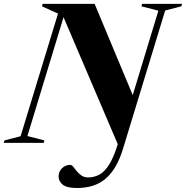

<svg xmlns="http://www.w3.org/2000/svg" viewBox="-66 -735 958 988"><path d="M567.5 29Q536 133.5 479.2 183Q422.5 232.5 329.5 232.5Q278 232.5 256.8 215.2Q235.5 198 235.5 173.5Q235.5 147.5 253.2 130.5Q271 113.5 295.5 113.5Q303 113.5 311 123.2Q319 133 329 145.8Q339 158.5 353.2 168.2Q367.5 178 388 178Q418 178 445 163.8Q472 149.5 495.5 112.2Q519 75 540 7L261 -646.5L75 -35L162.5 -12.5L159 0H-46.5L-43 -12.5L40 -34L232.5 -665L150 -702.5L153.5 -715H421L617 -245.5L749 -680L662 -702.5L665 -715H871L867 -702.5L784 -681Z"/></svg>

Font: Newsreader Display
Style: Bold Italic
Weight: 700
Italic angle: -17°
Designer: Hugues Gentile
Foundry: Production Type
Version: Version 1.001